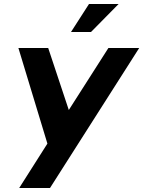

<svg xmlns="http://www.w3.org/2000/svg" viewBox="-20 -940 716 960"><path d="M76 0H230L676 -700H522L324 -390L221 -700H72L217 -222ZM335 -780H435L573 -920H425Z"/></svg>

Font: Uncut Sans
Style: Bold Italic
Weight: 700
Italic angle: -10°
Designer: Kasper Nordkvist
Foundry: Uncut Type
Version: Version 1.111;FEAKit 1.0